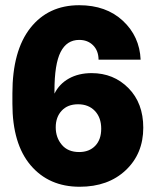

<svg xmlns="http://www.w3.org/2000/svg" viewBox="-20 -710 600 740"><path d="M287.1 9.8Q168.5 9.8 98.1 -73Q27.8 -155.8 27.8 -310.1V-350.1Q27.8 -514.2 96.9 -602.1Q166 -689.9 285.2 -689.9Q389.2 -689.9 453.6 -629.9Q518.1 -569.8 522 -480H359.9Q359.4 -515.1 338.6 -535.6Q317.9 -556.2 285.2 -556.2Q237.3 -556.2 213.6 -509.5Q189.9 -462.9 189.9 -359.9V-349.1Q208.5 -386.7 245.8 -407.5Q283.2 -428.2 333 -428.2Q418 -428.2 475.1 -370.4Q532.2 -312.5 532.2 -217.8Q532.2 -117.7 464.6 -54Q397 9.8 287.1 9.8ZM285.2 -124Q323.7 -124 346.9 -147.9Q370.1 -171.9 370.1 -213.9Q370.1 -256.8 345.7 -282.5Q321.3 -308.1 280.8 -308.1Q240.7 -308.1 217.8 -283.4Q194.8 -258.8 194.8 -219.2Q194.8 -179.7 218.3 -151.9Q241.7 -124 285.2 -124Z"/></svg>

Font: TASA Orbiter Display Black
Style: Regular
Weight: 900
Designer: Weizhong Zhang
Version: Version 1.000;Glyphs 3.1.2 (3151)